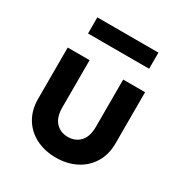

<svg xmlns="http://www.w3.org/2000/svg" viewBox="-166 -821 909 957"><g transform="rotate(30 288.5 -342.5)"><path d="M289.1 11.7Q224.6 11.7 174.3 -13.7Q124 -39.1 95.2 -86.4Q66.4 -133.8 66.4 -199.2V-493.2H192.4V-221.7Q192.4 -165 219.2 -136.2Q246.1 -107.4 289.1 -107.4Q332 -107.4 358.9 -136.2Q385.7 -165 385.7 -221.7V-493.2H511.7V-199.2Q511.7 -133.8 482.4 -86.4Q453.1 -39.1 402.8 -13.7Q352.5 11.7 289.1 11.7ZM119.1 -604.5V-697.3H470.7V-604.5Z"/></g></svg>

Font: Sen
Style: Bold
Weight: 700
Designer: Kosal Sen, Philatype
Foundry: Philatype
Version: Version 2.000;gftools[0.9.31]